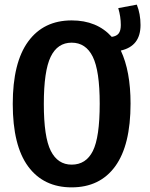

<svg xmlns="http://www.w3.org/2000/svg" viewBox="-20 -793 649 828"><path d="M501 -575Q543 -486 543 -346Q543 -167 477 -76Q411 15 289 15Q168 15 101.5 -75Q35 -165 35 -345Q35 -523 101.5 -614Q168 -705 289 -705Q398 -705 462 -634Q483 -637 492 -649Q501 -661 501 -685Q501 -721 490 -758L570 -773Q586 -733 586 -685Q586 -594 501 -575ZM410 -346Q410 -488 380 -548.5Q350 -609 289 -609Q228 -609 198.5 -548Q169 -487 169 -345Q169 -202 199 -142.5Q229 -83 289 -83Q351 -83 380.5 -142Q410 -201 410 -346Z"/></svg>

Font: Fira Sans Compressed Medium
Style: Regular
Weight: 500
Width: 1
Designer: bBox Type GmbH & Carrois Corporate GbR & Edenspiekermann AG
Foundry: bBox Type GmbH & Carrois Corporate GbR & Edenspiekermann AG
Version: Version 4.301